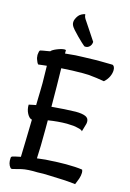

<svg xmlns="http://www.w3.org/2000/svg" viewBox="-144 -966 760 1123"><g transform="rotate(15 236.0 -404.5)"><path d="M45.9 87.9Q40 87.9 37.1 84Q19.5 63.5 22.5 28.3Q22.5 20.5 29.3 17.6Q39.1 13.7 79.1 5.9L82 -95.7L85 -220.7Q68.4 -223.6 55.7 -247.6Q43 -271.5 43.9 -300.8L57.6 -303.7L71.3 -306.6L86.9 -309.6L87.9 -355.5Q87.9 -380.9 88.9 -391.6Q89.8 -409.2 89.8 -443.4Q89.8 -485.4 87.9 -547.9L69.3 -545.9L52.7 -543.9L37.1 -542Q29.3 -549.8 22.5 -570.3Q19.5 -578.1 19.5 -586.9Q17.6 -594.7 19.5 -602.5L21.5 -615.2Q23.4 -622.1 26.4 -624L44.9 -627.9L63.5 -630.9L85 -634.8Q91.8 -644.5 119.6 -655.8Q147.5 -667 164.1 -667Q168 -667 171.9 -665V-644.5Q240.2 -652.3 283.2 -652.3L354.5 -654.3H388.7Q441.4 -654.3 456.1 -653.3Q462.9 -652.3 467.3 -644.5Q471.7 -636.7 471.7 -624Q471.7 -605.5 462.4 -585Q453.1 -564.5 433.6 -546.9Q413.1 -550.8 386.7 -554.2Q360.4 -557.6 337.9 -559.6Q326.2 -560.5 302.7 -560.5Q239.3 -560.5 172.9 -555.7L174.8 -447.3L175.8 -323.2L201.2 -325.2L227.5 -327.1L252.9 -329.1L320.3 -332Q359.4 -332 379.9 -323.2Q400.4 -314.5 400.4 -293Q400.4 -283.2 398.4 -277.3L384.8 -230.5Q380.9 -239.3 355.5 -244.1Q340.8 -248 329.1 -249Q303.7 -251 289.1 -251Q236.3 -251 175.8 -241.2V-240.2V-183.6Q175.8 -78.1 171.9 -9.8L197.3 -12.7L222.7 -15.6L295.9 -19.5L345.7 -20.5Q405.3 -20.5 444.3 -14.6Q448.2 -7.8 448.2 3.9Q448.2 20.5 441.4 41Q434.6 60.5 426.8 78.1Q361.3 70.3 268.6 68.4Q255.9 67.4 231.4 67.4Q209 67.4 197.3 68.4Q136.7 66.4 101.6 74.2L51.8 86.9Q49.8 87.9 45.9 87.9ZM207 -890.6Q211.9 -892.6 217.3 -895Q222.7 -897.5 227.5 -896.5Q227.5 -885.7 231.9 -877Q236.3 -868.2 242.2 -860.4L253.9 -842.8Q261.7 -832 275.4 -810.5Q289.1 -789.1 313.5 -752.9Q313.5 -745.1 309.6 -735.4Q307.6 -731.4 304.7 -727.5Q295.9 -716.8 284.2 -714.4Q272.5 -711.9 267.6 -716.8Q264.6 -718.8 251 -731.4Q237.3 -744.1 221.2 -760.3Q205.1 -776.4 190.9 -792.5Q176.8 -808.6 173.8 -817.4Q167 -835 175.3 -854Q183.6 -873 196.3 -883.8Q202.1 -886.7 207 -890.6Z"/></g></svg>

Font: BKP Parklife Display
Style: Regular
Weight: 400
Designer: Font Diner, Inc.; LA MECHKY PLUS GmbH
Foundry: Font Diner, Inc.; LA MECHKY PLUS GmbH
Version: Version 1.007